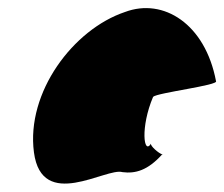

<svg xmlns="http://www.w3.org/2000/svg" viewBox="-20 -564 542 464"><path d="M62 -196C81 -52 237 -160 276 -148C307 -144 337 -152 372 -191C364 -193 342 -212 345 -217C327 -188 319 -257 350 -330C360 -340 510 -358 502 -368C476 -506 375 -570 282 -535C157 -493 43 -341 62 -196ZM345 -217V-218ZM373 -192 372 -191C374 -191 374 -191 373 -190Z"/></svg>

Font: Ampere
Style: SuCndIta
Weight: 400
Version: Version 1